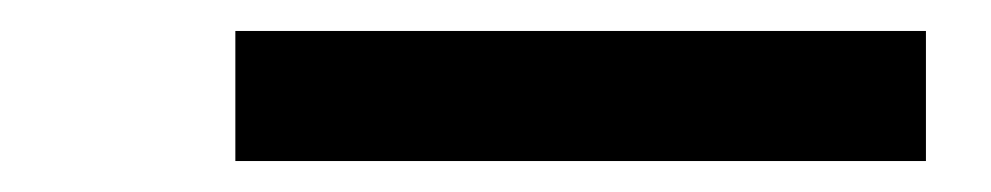

<svg xmlns="http://www.w3.org/2000/svg" viewBox="-20 -732 640 124"><path d="M578 -628H132V-712H578Z"/></svg>

Font: Iosevka Aile Heavy
Style: Italic
Weight: 900
Italic angle: -9°
Designer: Belleve Invis
Foundry: Belleve Invis
Version: Version 31.1.0; ttfautohint (v1.8.4)